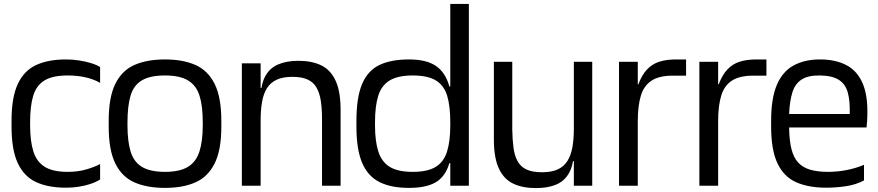

<svg xmlns="http://www.w3.org/2000/svg" viewBox="-20 -950 4492 982"><path d="M492 -526Q464 -543 421.5 -553.5Q379 -564 326 -564Q249 -564 207.5 -538.5Q166 -513 150 -460.5Q134 -408 134 -325V-310Q134 -229 150.5 -176Q167 -123 208.5 -97Q250 -71 326 -71Q379 -71 421.5 -83.5Q464 -96 492 -111V-32Q472 -19 443.5 -9.5Q415 0 383 5Q351 10 317 10Q228 10 166 -18Q104 -46 71.5 -114.5Q39 -183 39 -303V-332Q39 -452 71 -520.5Q103 -589 165 -617.5Q227 -646 317 -646Q351 -646 383.5 -641Q416 -636 444.5 -627.5Q473 -619 492 -607Z M824 11Q732 11 668 -17Q604 -45 570 -113.5Q536 -182 536 -302V-332Q536 -452 569.5 -520.5Q603 -589 667 -617.5Q731 -646 824 -646Q915 -646 979 -618Q1043 -590 1077.5 -521.5Q1112 -453 1112 -332V-302Q1112 -182 1077.5 -113.5Q1043 -45 979 -17Q915 11 824 11ZM824 -71Q899 -71 941 -96.5Q983 -122 1000 -175Q1017 -228 1017 -309V-325Q1017 -408 1000.5 -460.5Q984 -513 942 -538.5Q900 -564 824 -564Q747 -564 705 -538.5Q663 -513 647.5 -460Q632 -407 632 -325V-309Q632 -228 648 -175Q664 -122 706 -96.5Q748 -71 824 -71Z M1313 -334V-442Q1313 -515 1335.5 -558Q1358 -601 1401.5 -620Q1445 -639 1506 -639Q1575 -639 1622.5 -616Q1670 -593 1695.5 -539.5Q1721 -486 1722 -395L1627 -341Q1627 -393 1621 -433Q1615 -473 1599.5 -501Q1584 -529 1554 -543Q1524 -557 1475 -557Q1427 -557 1395.5 -542.5Q1364 -528 1346 -500Q1328 -472 1320.5 -430Q1313 -388 1313 -334ZM1217 0V-626H1313V-442V0ZM1315 -436 1280 -461V-500H1326ZM1627 0V-385L1722 -398V0Z M2072 11Q1981 11 1921.5 -18.5Q1862 -48 1832.5 -116.5Q1803 -185 1803 -302V-332Q1803 -453 1832.5 -521.5Q1862 -590 1921.5 -618Q1981 -646 2072 -646Q2161 -646 2210 -612.5Q2259 -579 2278.5 -507Q2298 -435 2298 -320V-296Q2298 -182 2278 -114.5Q2258 -47 2209 -18Q2160 11 2072 11ZM2272 -116V-135H2287V-116ZM2091 -71Q2167 -71 2208.5 -96.5Q2250 -122 2266.5 -175Q2283 -228 2283 -309V-325Q2283 -408 2267 -460.5Q2251 -513 2209.5 -538.5Q2168 -564 2091 -564Q2015 -564 1973 -538.5Q1931 -513 1914.5 -460Q1898 -407 1898 -325V-309Q1898 -228 1915 -175Q1932 -122 1973.5 -96.5Q2015 -71 2091 -71ZM2272 -489V-508H2287V-489ZM2283 0V-930H2378V0Z M2721 12Q2653 12 2605.5 -10.5Q2558 -33 2532.5 -86Q2507 -139 2506 -229V-634H2600V-286Q2601 -234 2606.5 -193.5Q2612 -153 2627.5 -125Q2643 -97 2673 -83Q2703 -69 2752 -69Q2801 -69 2832.5 -83.5Q2864 -98 2882 -126.5Q2900 -155 2907.5 -196.5Q2915 -238 2915 -292V-184Q2915 -111 2892 -68Q2869 -25 2826 -6.5Q2783 12 2721 12ZM2902 -126 2912 -190 2947 -165V-126ZM2915 0V-184V-634H3009V0Z M3146 0V-634H3242V-519H3245Q3263 -567 3289.5 -595Q3316 -623 3352.5 -634.5Q3389 -646 3437 -646H3489V-563H3420Q3352 -563 3313 -538Q3274 -513 3258 -461.5Q3242 -410 3242 -330V0Z M3557 0V-634H3653V-519H3656Q3674 -567 3700.5 -595Q3727 -623 3763.5 -634.5Q3800 -646 3848 -646H3900V-563H3831Q3763 -563 3724 -538Q3685 -513 3669 -461.5Q3653 -410 3653 -330V0Z M4205 10Q4115 10 4052 -18Q3989 -46 3956.5 -114.5Q3924 -183 3924 -303V-332Q3924 -448 3953.5 -516.5Q3983 -585 4039.5 -615.5Q4096 -646 4174 -646Q4255 -646 4311.5 -615.5Q4368 -585 4395 -516.5Q4422 -448 4415 -332L4412 -298H4016Q4017 -231 4028 -187.5Q4039 -144 4062.5 -118.5Q4086 -93 4124 -82Q4162 -71 4216 -71Q4262 -71 4309 -80Q4356 -89 4399 -107V-27Q4357 -5 4306 2.5Q4255 10 4205 10ZM4016 -367H4326Q4328 -434 4316 -477Q4304 -520 4270.5 -541.5Q4237 -563 4174 -564Q4113 -565 4079.5 -543Q4046 -521 4032.5 -477Q4019 -433 4016 -367Z"/></svg>

Font: Matangi SemiBold
Style: Regular
Weight: 600
Designer: Prashant Pant
Foundry: The Graphic Ant
Version: Version 3.002